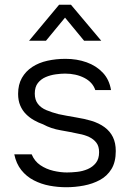

<svg xmlns="http://www.w3.org/2000/svg" viewBox="-20 -780 547 806"><path d="M258 6Q223 6 188 -0.5Q153 -7 122 -23Q91 -39 69.5 -66Q48 -93 40 -132H113Q125 -103 149.5 -86.5Q174 -70 204 -63Q234 -56 261 -56Q280 -56 303.5 -58.5Q327 -61 348 -70Q369 -79 382.5 -96Q396 -113 396 -141Q396 -166 384.5 -181Q373 -196 354 -205Q335 -214 312 -218Q276 -226 235 -233Q194 -240 161 -258Q141 -265 122.5 -275.5Q104 -286 89 -301Q74 -316 65 -337Q56 -358 56 -386Q56 -425 72 -453Q88 -481 115.5 -499Q143 -517 179 -525Q215 -533 255 -533Q303 -533 343.5 -518.5Q384 -504 411.5 -475Q439 -446 446 -402H380Q369 -435 334 -453Q299 -471 253 -471Q236 -471 214 -468Q192 -465 172 -456.5Q152 -448 139 -431.5Q126 -415 126 -387Q126 -361 139 -344Q152 -327 175 -317.5Q198 -308 225 -301Q258 -294 297.5 -287.5Q337 -281 363 -273Q396 -263 419 -246Q442 -229 454 -204.5Q466 -180 466 -146Q466 -100 448 -70.5Q430 -41 399.5 -24.5Q369 -8 332 -1Q295 6 258 6ZM102 -609 228 -760H278L405 -609H333L253 -706L173 -609Z"/></svg>

Font: Onest Light
Style: Regular
Weight: 300
Designer: Dmitri Voloshin, Andrey Kudryavtsev
Foundry: Dmitri Voloshin, Andrey Kudryavtsev
Version: Version 1.000;gftools[0.9.33]